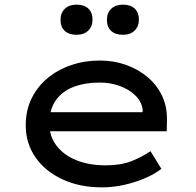

<svg xmlns="http://www.w3.org/2000/svg" viewBox="-20 -798 847 828"><path d="M419 10Q324 10 249.5 -24.5Q175 -59 133 -119.5Q91 -180 91 -257Q91 -322 116 -373Q141 -424 184.5 -460.5Q228 -497 286.5 -517Q345 -537 410 -537Q471 -537 524 -518Q577 -499 617 -465Q657 -431 679 -384.5Q701 -338 700 -282L699 -232H180L157 -314H610L595 -303V-327Q590 -361 563 -387Q536 -413 496 -427.5Q456 -442 410 -442Q347 -442 298 -423.5Q249 -405 221 -366Q193 -327 193 -264Q193 -210 224 -169.5Q255 -129 309.5 -107Q364 -85 436 -85Q502 -85 548 -103.5Q594 -122 629 -146L676 -70Q648 -48 606.5 -30Q565 -12 517 -1Q469 10 419 10ZM510 -648Q477 -648 459 -665Q441 -682 441 -713Q441 -742 459.5 -760Q478 -778 510 -778Q543 -778 561 -761Q579 -744 579 -713Q579 -684 560.5 -666Q542 -648 510 -648ZM310 -648Q277 -648 259 -665Q241 -682 241 -713Q241 -742 259.5 -760Q278 -778 310 -778Q343 -778 361 -761Q379 -744 379 -713Q379 -684 360.5 -666Q342 -648 310 -648Z"/></svg>

Font: Lexend Mega
Style: Regular
Weight: 400
Designer: Bonnie Shaver-Troup, Thomas Jockin
Foundry: Lexend
Version: Version 1.007